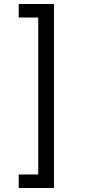

<svg xmlns="http://www.w3.org/2000/svg" viewBox="-20 -809 430 964"><path d="M74 67H172V-721H74V-789H251V135H74Z"/></svg>

Font: Noto Sans Bengali UI Condensed
Style: Regular
Weight: 400
Width: 3
Designer: Jelle Bosma - Monotype Design Team
Foundry: Monotype Imaging Inc.
Version: Version 2.003